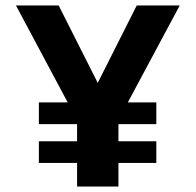

<svg xmlns="http://www.w3.org/2000/svg" viewBox="-20 -678 711 698"><path d="M410.6 0V-85.6H548.3V-164.5H410.6V-226.8H548.3V-305.7H444.7L633.4 -658.1H477.1L335.3 -376.7L193.3 -658.1H38L226.1 -305.7H121.3V-226.8H260.2V-164.5H121.3V-85.6H260.2V0Z"/></svg>

Font: Arad-FD-VF Thin
Style: Regular
Weight: 100
Designer: Mohammad Darvishi
Version: Version 1.010;September 21, 2024;FontCreator 15.0.0.2992 64-